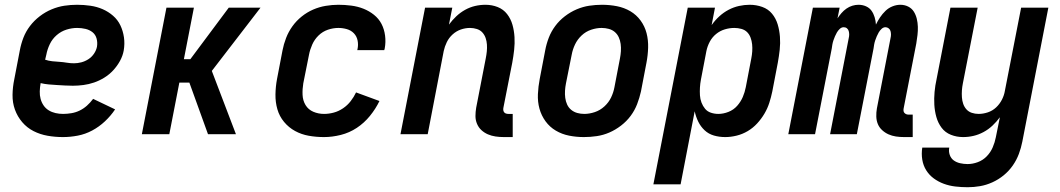

<svg xmlns="http://www.w3.org/2000/svg" viewBox="-20 -562 4440 804"><path d="M244 12Q211 12 179.5 6.5Q148 1 120.5 -13Q93 -27 73 -50.5Q53 -74 42.5 -103Q32 -132 32.5 -165Q33 -198 40 -231L63 -351Q68 -378 78 -404Q88 -430 105.5 -453Q123 -476 146.5 -494Q170 -512 196.5 -523Q223 -534 249.5 -538Q276 -542 303 -542Q331 -542 358.5 -538Q386 -534 410 -523.5Q434 -513 453.5 -496Q473 -479 484 -456Q495 -433 499 -406Q503 -379 498 -350Q494 -328 482.5 -307Q471 -286 454.5 -268Q438 -250 417 -237Q396 -224 374 -216.5Q352 -209 329.5 -206Q307 -203 285 -203Q268 -203 251.5 -204Q235 -205 217.5 -206Q200 -207 183.5 -208.5Q167 -210 150 -214V-213Q147 -196 146.5 -179.5Q146 -163 150 -148Q154 -133 162.5 -120.5Q171 -108 184 -100Q197 -92 212.5 -88.5Q228 -85 244 -85Q261 -85 279 -88Q297 -91 313.5 -99Q330 -107 344 -119.5Q358 -132 370 -148L462 -104Q444 -77 419.5 -54Q395 -31 366 -15.5Q337 0 305.5 6Q274 12 244 12ZM290 -297Q305 -297 320.5 -301Q336 -305 350 -314Q364 -323 373.5 -337Q383 -351 386 -366Q389 -384 384.5 -400.5Q380 -417 367.5 -427Q355 -437 338 -441Q321 -445 303 -445Q281 -445 258.5 -438Q236 -431 217.5 -415Q199 -399 188.5 -377Q178 -355 174 -333L169 -312Q184 -307 199 -305.5Q214 -304 229.5 -303Q245 -302 259.5 -299.5Q274 -297 290 -297Z M574 0 677 -530H792L750 -314H777L938 -530H1071L867 -265L968 0H851L773 -216H731L689 0Z M1337 12Q1304 12 1273 6.5Q1242 1 1215.5 -13.5Q1189 -28 1169.5 -51.5Q1150 -75 1141.5 -104.5Q1133 -134 1133.5 -166.5Q1134 -199 1140 -231L1163 -351Q1168 -377 1178 -403Q1188 -429 1204.5 -452Q1221 -475 1243.5 -493Q1266 -511 1291.5 -522Q1317 -533 1344 -537.5Q1371 -542 1397 -542Q1424 -542 1451 -538.5Q1478 -535 1502 -525.5Q1526 -516 1546 -500Q1566 -484 1577.5 -462Q1589 -440 1592.5 -413Q1596 -386 1591 -359L1589 -352H1476L1477 -356Q1481 -374 1477.5 -392Q1474 -410 1462 -422.5Q1450 -435 1432.5 -440Q1415 -445 1397 -445Q1375 -445 1353 -437.5Q1331 -430 1314 -413.5Q1297 -397 1287.5 -375.5Q1278 -354 1274 -333L1250 -213Q1246 -189 1247 -165Q1248 -141 1259.5 -122Q1271 -103 1292 -94Q1313 -85 1337 -85Q1357 -85 1377.5 -90.5Q1398 -96 1416.5 -108.5Q1435 -121 1448.5 -138.5Q1462 -156 1471 -175L1569 -139Q1553 -106 1529 -76.5Q1505 -47 1474 -26.5Q1443 -6 1407 3Q1371 12 1337 12Z M2090 12Q2072 12 2055 9.5Q2038 7 2023 0.5Q2008 -6 1996 -17Q1984 -28 1977.5 -43.5Q1971 -59 1971 -76Q1971 -93 1974 -111L2014 -317Q2017 -332 2018.5 -346.5Q2020 -361 2019 -375.5Q2018 -390 2013.5 -403Q2009 -416 2000 -426Q1991 -436 1977 -440.5Q1963 -445 1948 -445Q1929 -445 1910 -438.5Q1891 -432 1875.5 -418Q1860 -404 1851 -385.5Q1842 -367 1838 -348L1771 0H1657L1760 -530H1874L1860 -459Q1874 -478 1891 -494Q1908 -510 1928 -521Q1948 -532 1969.5 -537Q1991 -542 2013 -542Q2040 -542 2064 -532.5Q2088 -523 2103.5 -503Q2119 -483 2126 -458Q2133 -433 2134.5 -406.5Q2136 -380 2133 -353Q2130 -326 2125 -299L2088 -111Q2087 -106 2087.5 -101Q2088 -96 2091 -92Q2094 -88 2099 -86.5Q2104 -85 2109 -85H2127V12Z M2425 12Q2393 12 2363 6Q2333 0 2307.5 -15Q2282 -30 2264.5 -54Q2247 -78 2239 -107Q2231 -136 2232.5 -168Q2234 -200 2240 -231L2263 -351Q2268 -378 2278 -404Q2288 -430 2305 -453Q2322 -476 2345.5 -494Q2369 -512 2395 -523Q2421 -534 2447.5 -538Q2474 -542 2501 -542Q2533 -542 2563.5 -536Q2594 -530 2619.5 -515Q2645 -500 2662.5 -476Q2680 -452 2687.5 -423Q2695 -394 2694 -362Q2693 -330 2687 -299L2664 -179Q2658 -152 2648 -126Q2638 -100 2621 -77Q2604 -54 2580.5 -36Q2557 -18 2531.5 -7Q2506 4 2479 8Q2452 12 2425 12ZM2427 -85Q2448 -85 2470.5 -92.5Q2493 -100 2511 -116.5Q2529 -133 2539 -154Q2549 -175 2553 -197L2576 -317Q2579 -332 2580 -347.5Q2581 -363 2579 -378Q2577 -393 2571 -406Q2565 -419 2554.5 -428Q2544 -437 2529.5 -441Q2515 -445 2499 -445Q2478 -445 2455.5 -437.5Q2433 -430 2415.5 -413.5Q2398 -397 2388 -376Q2378 -355 2374 -333L2350 -213Q2347 -198 2346 -182.5Q2345 -167 2347 -152Q2349 -137 2355 -124Q2361 -111 2372 -102Q2383 -93 2397 -89Q2411 -85 2427 -85Z M2716 210 2860 -530H2974L2960 -457Q2974 -477 2992 -493.5Q3010 -510 3031 -521Q3052 -532 3074.5 -537Q3097 -542 3119 -542Q3147 -542 3172 -533Q3197 -524 3213 -504.5Q3229 -485 3236.5 -460Q3244 -435 3246 -408Q3248 -381 3245 -353.5Q3242 -326 3237 -299L3214 -179Q3209 -155 3201.5 -131.5Q3194 -108 3181 -86Q3168 -64 3150.5 -45Q3133 -26 3111 -13Q3089 0 3064.5 6Q3040 12 3017 12Q2992 12 2969.5 5.5Q2947 -1 2930.5 -16.5Q2914 -32 2904 -52.5Q2894 -73 2889 -96L2830 210ZM2988 -85Q3009 -85 3030.5 -93.5Q3052 -102 3067 -119Q3082 -136 3090.5 -156Q3099 -176 3103 -197L3126 -317Q3129 -332 3130 -347Q3131 -362 3129.5 -376.5Q3128 -391 3123 -404.5Q3118 -418 3108.5 -427.5Q3099 -437 3084.5 -441Q3070 -445 3055 -445Q3035 -445 3015 -439Q2995 -433 2978.5 -419.5Q2962 -406 2952 -387Q2942 -368 2938 -348L2915 -228Q2912 -212 2911 -195.5Q2910 -179 2911 -163Q2912 -147 2917.5 -132.5Q2923 -118 2932.5 -106.5Q2942 -95 2957 -90Q2972 -85 2988 -85Z M3766 12Q3748 12 3731.5 9.5Q3715 7 3700.5 0.5Q3686 -6 3674 -17Q3662 -28 3656 -42.5Q3650 -57 3649.5 -74Q3649 -91 3652 -108L3709 -402Q3711 -410 3711 -417.5Q3711 -425 3709 -432Q3707 -439 3701 -443.5Q3695 -448 3688 -448Q3679 -448 3671.5 -441Q3664 -434 3659.5 -426Q3655 -418 3651.5 -410Q3648 -402 3645 -393Q3642 -384 3640.5 -375.5Q3639 -367 3638 -359L3568 0H3456L3534 -402Q3536 -410 3536 -417.5Q3536 -425 3534 -432Q3532 -439 3526.5 -443.5Q3521 -448 3513 -448Q3504 -448 3496.5 -441Q3489 -434 3484.5 -426Q3480 -418 3476.5 -410Q3473 -402 3470 -393Q3467 -384 3465.5 -375.5Q3464 -367 3463 -359L3393 0H3281L3384 -530H3496L3487 -485Q3494 -496 3503.5 -507Q3513 -518 3524.5 -526Q3536 -534 3549 -538Q3562 -542 3575 -542Q3592 -542 3606.5 -535.5Q3621 -529 3629.5 -517Q3638 -505 3642.5 -490Q3647 -475 3648 -459Q3655 -474 3665 -489Q3675 -504 3688 -516.5Q3701 -529 3717.5 -535.5Q3734 -542 3750 -542Q3768 -542 3783 -534.5Q3798 -527 3806.5 -513.5Q3815 -500 3819 -483.5Q3823 -467 3823.5 -450Q3824 -433 3822 -415.5Q3820 -398 3817 -380L3764 -108Q3763 -103 3763.5 -98Q3764 -93 3767 -89.5Q3770 -86 3774.5 -84Q3779 -82 3785 -82H3802V12Z M4032 222Q4006 222 3980.5 219Q3955 216 3932 207.5Q3909 199 3890 185Q3871 171 3858.5 151Q3846 131 3842 106.5Q3838 82 3842 56H3955Q3952 72 3957 86.5Q3962 101 3973.5 109.5Q3985 118 4000.5 121.5Q4016 125 4032 125Q4053 125 4074.5 117Q4096 109 4112 92.5Q4128 76 4137 55Q4146 34 4150 13L4167 -71Q4153 -52 4136 -36Q4119 -20 4098.5 -9Q4078 2 4056.5 7Q4035 12 4013 12Q3986 12 3962 2.5Q3938 -7 3923 -27Q3908 -47 3901 -72Q3894 -97 3892.5 -123.5Q3891 -150 3893.5 -177Q3896 -204 3902 -231L3960 -530H4074L4012 -213Q4009 -198 4008 -183.5Q4007 -169 4008 -154.5Q4009 -140 4013.5 -127Q4018 -114 4027 -104Q4036 -94 4049.5 -89.5Q4063 -85 4078 -85Q4097 -85 4116.5 -91.5Q4136 -98 4151 -112Q4166 -126 4175.5 -144.5Q4185 -163 4188 -182L4256 -530H4370L4261 31Q4256 57 4246.5 82.5Q4237 108 4221 131Q4205 154 4183 172Q4161 190 4135.5 201.5Q4110 213 4084 217.5Q4058 222 4032 222Z"/></svg>

Font: Lode
Style: Bold Italic
Weight: 700
Italic angle: -11°
Monospace: yes
Designer: Belleve Invis
Foundry: Belleve Invis
Version: Version 29.2.0; ttfautohint (v1.8.3)